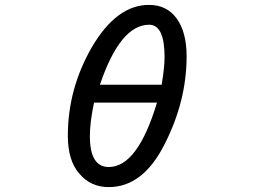

<svg xmlns="http://www.w3.org/2000/svg" viewBox="-20 -743 1040 784"><path d="M304 -34Q257 -87 257 -189Q257 -381 356 -552Q457 -723 588 -723Q661 -723 701 -668Q742 -612 742 -513Q742 -330 652 -154Q564 21 424 21Q350 21 304 -34ZM424 -61Q542 -61 621 -324H364Q347 -245 347 -187Q347 -61 424 -61ZM640 -397Q652 -468 652 -510Q652 -642 589 -642Q471 -642 388 -397Z"/></svg>

Font: 寒蝉全圆体
Style: Regular
Weight: 400
Designer: Warren2060
      Designed by Motoya company      

      [Varela Round]
      Joe Prince(Latin component); Avraham Cornf
Foundry: ChillType
Version: Version 3.200